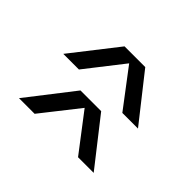

<svg xmlns="http://www.w3.org/2000/svg" viewBox="-82 -479 616 616"><g transform="rotate(-45 226.0 -171.5)"><path d="M203 -219V-125L46 -2V-73L173 -170L46 -270V-341ZM403 -219V-125L247 -2V-73L375 -170L247 -270V-341Z"/></g></svg>

Font: Yekan
Style: Regular
Weight: 400
Designer: ParsMizban Co
Foundry: ParsMizban Co
Version: Version 2.000